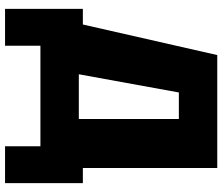

<svg xmlns="http://www.w3.org/2000/svg" viewBox="-80 -660 880 760"><g transform="rotate(90 360.0 -280.0)"><path d="M15 140V-168H77L198 -700H645V-168H705V140H559V0H161V140ZM274 -152H451V-548H346Z"/></g></svg>

Font: Tektur ExtraBold
Style: Regular
Weight: 800
Designer: Adam Jagosz
Foundry: Adam Jagosz
Version: Version 1.005;gftools[0.9.30]